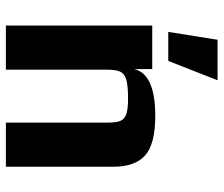

<svg xmlns="http://www.w3.org/2000/svg" viewBox="-72 -668 740 635"><g transform="rotate(90 297.5 -350.0)"><path d="M111 -700H245L181 -537H85ZM64 -484H208V-425Q225 -494 363 -494Q456 -494 493.5 -460.5Q531 -427 531 -355V0H385V-336Q385 -364 379.5 -378Q374 -392 357.5 -398Q341 -404 307 -404Q264 -404 244 -398.5Q224 -393 217 -379Q210 -365 210 -336V0H64Z"/></g></svg>

Font: Play
Style: Bold
Weight: 700
Designer: Jonas Hecksher (Cyrillic expansion: Cyreal)
Foundry: Jonas Hecksher, Playtype, e-types AS
Version: Version 2.101; ttfautohint (v1.5.65-e2d9)